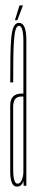

<svg xmlns="http://www.w3.org/2000/svg" viewBox="-20 -691 140 714"><path d="M68 0 67 -22V-363Q67 -476 67 -535.5Q67 -595 50.5 -595V-606Q78 -606 78 -542.2Q78 -478.5 78 -366V0ZM43 3Q18 3 18 -54Q18 -111 18 -183Q18 -255 18 -299Q18 -343 61 -343Q67 -343 73 -343V-332Q67 -332 58.5 -332Q29 -332 29 -293.8Q29 -255.5 29 -183Q29 -116 29 -62Q29 -8 45 -8Q55.5 -8 61.2 -22.2Q67 -36.5 67 -53L70.5 -39Q70.5 -24 64.2 -10.5Q58 3 43 3ZM18 -384.5Q18 -443 18.8 -485Q19.5 -527 22.2 -553.8Q25 -580.5 31.8 -593.2Q38.5 -606 50.5 -606L51.5 -600L50.5 -595Q42.5 -595 38.2 -581.2Q34 -567.5 32 -540.8Q30 -514 29.5 -474.8Q29 -435.5 29 -384.5ZM35.5 -616 52.5 -671H65.5L44.5 -616Z"/></svg>

Font: Anybody UltraCondensed Thin
Style: Regular
Weight: 100
Width: 1
Designer: Tyler Finck
Foundry: Etcetera Type Company
Version: Version 1.110